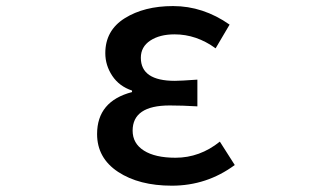

<svg xmlns="http://www.w3.org/2000/svg" viewBox="-20 -584 1040 617"><path d="M532.2 12.7Q426.8 12.7 359.4 -31.7Q292 -76.2 292 -153.3Q292 -258.8 404.3 -288.1V-293Q363.3 -306.6 340.8 -340.3Q318.4 -374 318.4 -413.1Q318.4 -486.3 380.9 -525.4Q443.4 -564.5 536.1 -564.5Q632.8 -564.5 717.8 -504.9L672.9 -428.7Q611.3 -473.6 541 -473.6Q493.2 -473.6 462.9 -453.6Q432.6 -433.6 432.6 -398.4Q432.6 -324.2 542 -324.2Q559.6 -324.2 614.3 -328.1V-242.2Q566.4 -245.1 525.4 -245.1Q406.2 -245.1 406.2 -164.1Q406.2 -123 442.4 -100.1Q478.5 -77.1 543.9 -77.1Q622.1 -77.1 686.5 -128.9L734.4 -53.7Q644.5 12.7 532.2 12.7Z"/></svg>

Font: GenEi Gothic M SemiBold
Style: Regular
Weight: 500
Designer: o_tamon (Modified); [Source Han Sans]
Ryoko NISHIZUKA  (kana & ideographs); Paul D. Hunt (Latin, Greek & Cyrillic); Wenl
Version: Version 1.1a;Original Version 1.004